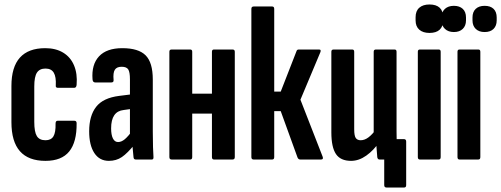

<svg xmlns="http://www.w3.org/2000/svg" viewBox="-20 -712 2237 857"><path d="M183 6Q107 6 69 -37Q31 -80 31 -167V-328Q31 -413 69 -455Q107 -497 182 -497Q229 -497 262 -477Q295 -457 310.5 -420Q326 -383 322 -334Q321 -320 311 -320H238Q233 -320 230.5 -323Q228 -326 229 -331Q231 -369 220 -387.5Q209 -406 183 -406Q157 -406 145 -388Q133 -370 133 -326V-168Q133 -123 144.5 -104.5Q156 -86 183 -86Q208 -86 218.5 -103.5Q229 -121 228 -160Q228 -173 237 -173H312Q322 -173 322 -162Q323 -78 289 -36Q255 6 183 6Z M586 0Q577 0 576 -10Q574 -27 572 -52.5Q570 -78 569 -98L560 -110V-358Q560 -390 552.5 -402Q545 -414 523 -414Q501 -414 492.5 -400.5Q484 -387 487 -355Q488 -344 477 -344H405Q394 -344 393 -358Q388 -424 422 -460.5Q456 -497 526 -497Q598 -497 630 -465Q662 -433 662 -357V-125Q662 -82 663 -55Q664 -28 665 -12Q666 0 658 0ZM466 6Q424 6 401 -29Q378 -64 378 -126Q378 -195 409 -235Q440 -275 512 -284L568 -291V-226L532 -221Q504 -218 490 -197.5Q476 -177 476 -139Q476 -110 484 -94Q492 -78 507 -78Q522 -78 537 -90.5Q552 -103 574 -133L582 -69Q549 -28 524 -11Q499 6 466 6Z M935 0Q926 0 926 -11V-481Q926 -491 935 -491H1018Q1028 -491 1028 -481V-11Q1028 0 1018 0ZM746 0Q736 0 736 -11V-481Q736 -491 746 -491H829Q838 -491 838 -481V-11Q838 0 829 0ZM824 -205V-294H941V-205Z M1420 -13Q1425 0 1413 0H1320Q1312 0 1308 -9L1233 -216H1204V-11Q1204 0 1195 0H1112Q1102 0 1102 -11V-672Q1102 -683 1112 -683H1195Q1204 -683 1204 -672V-303H1233L1304 -485Q1306 -491 1314 -491H1404Q1410 -491 1411 -487.5Q1412 -484 1410 -479L1321 -267Z M1705 125Q1695 125 1695 114V0H1678L1746 -91H1783Q1793 -91 1793 -80V114Q1793 125 1784 125ZM1547 6Q1500 6 1479.5 -24.5Q1459 -55 1459 -121V-481Q1459 -491 1469 -491H1552Q1561 -491 1561 -481V-135Q1561 -106 1568 -96Q1575 -86 1590 -86Q1608 -86 1625.5 -99.5Q1643 -113 1659 -136L1673 -78Q1648 -41 1615 -17.5Q1582 6 1547 6ZM1674 0Q1666 0 1664 -10Q1662 -28 1660.5 -55Q1659 -82 1658 -98L1648 -117V-481Q1648 -491 1658 -491H1741Q1750 -491 1750 -481V-125Q1750 -87 1751 -59Q1752 -31 1753 -13Q1754 0 1745 0Z M1854 0Q1845 0 1845 -11V-481Q1845 -491 1854 -491H1938Q1947 -491 1947 -481V-11Q1947 0 1938 0ZM1897 -565Q1868 -565 1851.5 -579.5Q1835 -594 1835 -621V-635Q1835 -663 1851.5 -677.5Q1868 -692 1897 -692Q1927 -692 1942.5 -677.5Q1958 -663 1958 -635V-621Q1958 -594 1942.5 -579.5Q1927 -565 1897 -565Z M2031 0Q2022 0 2022 -11V-481Q2022 -491 2031 -491H2115Q2124 -491 2124 -481V-11Q2124 0 2115 0ZM2006 -569Q1981 -569 1966 -583Q1951 -597 1951 -621V-634Q1951 -659 1966 -672.5Q1981 -686 2006 -686Q2031 -686 2045.5 -672.5Q2060 -659 2060 -634V-621Q2060 -597 2045.5 -583Q2031 -569 2006 -569ZM2143 -569Q2118 -569 2103.5 -583Q2089 -597 2089 -621V-634Q2089 -659 2103.5 -672.5Q2118 -686 2143 -686Q2169 -686 2183 -672.5Q2197 -659 2197 -634V-621Q2197 -597 2183 -583Q2169 -569 2143 -569Z"/></svg>

Font: Sofia Sans Extra Condensed
Style: Bold
Weight: 700
Designer: Botio Nikoltchev, Ani Petrova
Foundry: lettersoup
Version: Version 4.101